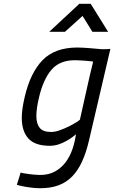

<svg xmlns="http://www.w3.org/2000/svg" viewBox="-20 -760 603 1014"><path d="M399 -740H459L551 -592H468L416 -676L323 -592H240ZM250 -63Q270 -63 295.5 -72Q321 -81 344 -92.5Q367 -104 383.5 -114.5Q400 -125 402 -128Q420 -206 436.5 -282Q453 -358 472 -435Q469 -435 458.5 -436.5Q448 -438 433.5 -439Q419 -440 403 -441Q387 -442 375 -442Q294 -442 250.5 -390Q207 -338 185 -241Q172 -186 172 -147Q172 -107 189.5 -85Q207 -63 250 -63ZM69 216Q74 200 79 184Q84 168 89 151Q93 153 104.5 155Q116 157 131 159Q146 161 162 162.5Q178 164 192 164Q238 164 271.5 145Q305 126 327.5 95.5Q350 65 363 26.5Q376 -12 381 -51Q376 -46 362.5 -36Q349 -26 330.5 -15.5Q312 -5 289.5 2.5Q267 10 243 10Q165 10 130 -28.5Q95 -67 95 -138Q95 -161 99 -188.5Q103 -216 110 -246Q140 -376 205 -442.5Q270 -509 388 -509Q403 -509 420.5 -508Q438 -507 456 -505.5Q474 -504 490.5 -502.5Q507 -501 519 -500Q534 -500 545.5 -500.5Q557 -501 563 -502L450 -18Q435 46 413.5 93Q392 140 361.5 171.5Q331 203 289.5 218.5Q248 234 193 234Q174 234 154 232Q134 230 117 227Q100 224 87 221Q74 218 69 216Z"/></svg>

Font: Panefresco 400wt
Style: Italic
Weight: 400
Foundry: Campivisivi & Chank Co
Version: Version 1.001